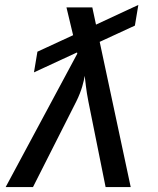

<svg xmlns="http://www.w3.org/2000/svg" viewBox="-20 -760 640 780"><path d="M3 0H114L290 -348C312 -392 321 -431 324 -452C327 -431 330 -392 339 -348L409 0H511L385 -590L528 -656L542 -740L370 -660L355 -730H250L277 -617L132 -550L118 -466L293 -547L294 -542Z"/></svg>

Font: JetBrains Mono Medium
Style: Italic
Weight: 436
Italic angle: -9°
Monospace: yes
Designer: Philipp Nurullin, Konstantin Bulenkov
Foundry: JetBrains
Version: Version 2.305